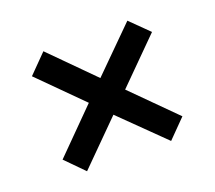

<svg xmlns="http://www.w3.org/2000/svg" viewBox="-84 -686 746 666"><g transform="rotate(-20 289.0 -353.0)"><path d="M443 -575 510 -509 354 -353 509 -198 443 -131 286 -285 133 -132 67 -199 220 -353 66 -507 133 -575 287 -420Z"/></g></svg>

Font: Noto Sans Syriac Eastern SemiBold
Style: Regular
Weight: 600
Designer: Patrick Giasson and the Monotype Design Team
Foundry: Monotype Imaging Inc.
Version: Version 3.001